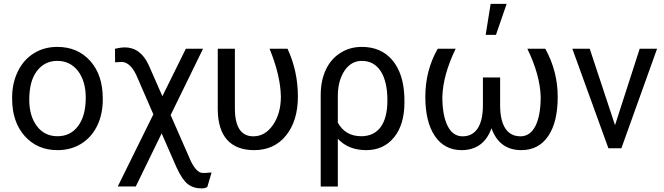

<svg xmlns="http://www.w3.org/2000/svg" viewBox="-20 -787 3526 1019"><path d="M44.4 -262.7C44.4 -180.7 66.9 -114.7 111.3 -64.9C155.8 -15.1 213.4 9.8 285.2 9.8C332.5 9.8 375 -1.5 411.6 -24.4C448.2 -47.4 476.1 -79.1 496.1 -120.1C515.6 -160.6 525.4 -207 525.4 -258.3V-264.6C525.4 -347.2 503.4 -413.6 459 -463.4C414.6 -513.2 356 -538.1 284.2 -538.1C237.8 -538.1 196.3 -526.9 160.2 -504.4C123.5 -481.9 95.2 -450.2 75.2 -408.7C54.7 -367.2 44.4 -320.8 44.4 -269ZM135.3 -258.3C135.3 -324.2 148.9 -375 176.3 -410.6C203.6 -446.3 239.7 -463.9 284.2 -463.9C329.6 -463.9 366.2 -445.8 394 -410.2C421.4 -374 435.1 -327.1 435.1 -269C435.1 -204.1 421.4 -153.8 394.5 -118.2C367.7 -82 331.1 -64 285.2 -64C239.7 -64 203.1 -81.5 176.3 -117.2C148.9 -152.8 135.3 -199.7 135.3 -258.3Z M641.1 -535.6C629.4 -535.6 612.3 -533.2 590.3 -528.3L590.8 -456.1L624 -458.5C658.7 -458.5 688 -428.7 711.9 -369.1L793.9 -180.2L605 202.6H700.7L837.9 -79.1L917 101.6C937 145 957 174.8 976.6 189.9C996.1 205.1 1020.5 212.9 1050.3 212.9C1062.5 212.9 1072.3 210.4 1080.1 205.6L1103 128.4L1067.9 130.9H1055.2C1033.2 129.9 1012.2 108.4 992.2 66.9L885.7 -176.3L1057.6 -528.3H966.3L841.8 -276.4L769 -441.9C740.2 -504.4 697.8 -535.6 641.1 -535.6Z M1135.7 -528.3V-204.6C1137.2 -64.5 1202.6 9.8 1329.1 9.8C1399.9 9.8 1456.5 -16.1 1498.5 -68.4C1540 -120.1 1561 -189 1561 -274.4C1561 -365.2 1542.5 -449.7 1505.9 -528.3H1410.6C1449.2 -434.1 1469.2 -349.6 1470.7 -274.4C1470.7 -215.3 1457 -165 1429.2 -124.5C1401.4 -84 1366.7 -63.5 1324.7 -63.5C1259.3 -63.5 1226.6 -113.3 1226.6 -212.4V-528.3Z M1900.4 -538.1C1858.4 -538.1 1820.8 -527.8 1787.6 -506.8C1720.7 -465.3 1682.1 -386.2 1682.1 -283.2V203.1H1772.9V-50.8C1810.1 -10.3 1860.4 9.8 1923.8 9.8C1985.8 9.8 2035.2 -13.2 2071.8 -58.6C2108.4 -104 2126.5 -166 2126.5 -244.1L2126 -276.4C2122.6 -358.9 2100.6 -423.3 2061 -469.2C2021.5 -515.1 1967.8 -538.1 1900.4 -538.1ZM1772.9 -275.9C1772.9 -331.1 1784.7 -376 1808.1 -411.1C1831.5 -446.3 1862.3 -463.9 1900.4 -463.9C1986.8 -463.9 2036.1 -387.7 2036.1 -254.4C2036.1 -127.4 1984.9 -64 1897 -64C1841.3 -64 1799.8 -87.9 1772.9 -135.7Z M2557.6 -602.1H2612.3L2668.9 -766.6H2584ZM2303.2 -528.3C2259.3 -451.7 2237.3 -366.7 2237.3 -273.4C2237.3 -184.1 2254.4 -114.3 2288.1 -64.9C2321.8 -15.1 2369.1 9.8 2430.2 9.8C2507.8 9.8 2561.5 -30.3 2588.4 -106.4C2616.2 -28.8 2668.9 9.8 2747.1 9.8C2808.1 9.8 2856 -15.1 2889.6 -64.9C2923.3 -114.3 2939.9 -184.1 2939.9 -273.4C2939.9 -363.8 2918 -448.7 2874 -528.3H2778.8C2823.7 -436 2847.2 -351.1 2849.6 -273.4C2849.6 -207 2840.3 -155.3 2821.8 -118.7C2803.2 -82 2776.9 -63.5 2742.2 -63.5C2672.4 -63.5 2634.8 -119.6 2634.3 -226.6V-376H2543V-229C2543 -121.1 2505.4 -63.5 2435.1 -63.5C2400.4 -63.5 2374 -82 2355.5 -119.1C2336.9 -155.8 2327.6 -207.5 2327.6 -273.4C2330.1 -351.1 2353.5 -436 2398.4 -528.3Z M3109.9 -528.3H3017.6L3209 0H3277.8L3467.3 -528.3H3375L3244.1 -122.6Z"/></svg>

Font: Roboto
Style: Regular
Weight: 400
Designer: Google
Version: Version 2.137; 2017